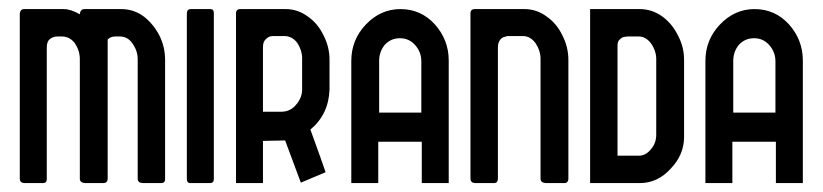

<svg xmlns="http://www.w3.org/2000/svg" viewBox="-20 -411 1847 431"><path d="M341.8 0Q350.6 0 350.6 -8.8Q350.6 -98.6 350.6 -276.4Q350.6 -305.7 337.9 -331.1Q324.2 -357.4 302.7 -374Q280.3 -390.6 252 -390.6Q224.6 -390.6 169.9 -390.6Q160.2 -390.6 159.2 -378.9Q138.7 -390.6 123 -390.6Q92.8 -390.6 34.2 -390.6Q25.4 -390.6 24.4 -379.9Q24.4 -256.8 24.4 -9.8Q24.4 -1 34.2 0Q47.9 0 76.2 0Q85 0 85 -8.8Q85 -107.4 85 -303.7Q85 -315.4 89.8 -321.3Q97.7 -329.1 108.4 -329.1Q112.3 -329.1 119.1 -329.1Q136.7 -329.1 148.4 -313.5Q159.2 -296.9 159.2 -278.3Q159.2 -188.5 159.2 -9.8Q159.2 -1 170.9 0Q184.6 0 211.9 0Q220.7 0 221.7 -8.8Q221.7 -113.3 221.7 -322.3Q228.5 -329.1 238.3 -329.1Q242.2 -329.1 249 -329.1Q266.6 -329.1 277.3 -313.5Q289.1 -296.9 289.1 -278.3Q289.1 -188.5 289.1 -9.8Q289.1 -1 299.8 0Q313.5 0 341.8 0Z M451.2 0Q460 0 460 -8.8Q460 -132.8 460 -381.8Q460 -390.6 452.1 -390.6Q437.5 -390.6 408.2 -390.6Q399.4 -390.6 399.4 -379.9Q399.4 -256.8 399.4 -9.8Q399.4 0 407.2 0Q421.9 0 451.2 0Z M570.3 0Q570.3 -23.4 570.3 -94.7Q583 -94.7 620.1 -95.7Q628.9 -72.3 655.3 -1Q668.9 -6.8 710.9 -24.4Q703.1 -47.9 676.8 -120.1Q717.8 -154.3 719.7 -210Q719.7 -232.4 719.7 -277.3Q719.7 -305.7 706.1 -332Q693.4 -358.4 670.9 -374Q648.4 -390.6 621.1 -390.6Q586.9 -390.6 519.5 -390.6Q509.8 -390.6 509.8 -380.9Q509.8 -253.9 509.8 0Q525.4 0 570.3 0ZM611.3 -160.2Q601.6 -160.2 570.3 -160.2Q570.3 -196.3 570.3 -304.7Q570.3 -316.4 575.2 -321.3Q580.1 -327.1 585.9 -329.1Q590.8 -330.1 593.8 -330.1Q601.6 -330.1 618.2 -330.1Q635.7 -330.1 647.5 -314.5Q658.2 -297.9 658.2 -280.3Q658.2 -256.8 658.2 -210Q658.2 -191.4 644.5 -175.8Q631.8 -160.2 611.3 -160.2Z M987.3 0Q987.3 -68.4 987.3 -275.4Q987.3 -321.3 956.1 -356.4Q924.8 -390.6 878.9 -390.6Q834 -390.6 800.8 -355.5Q768.6 -321.3 768.6 -274.4Q768.6 -182.6 768.6 0Q784.2 0 829.1 0Q829.1 -23.4 829.1 -92.8Q853.5 -92.8 926.8 -92.8Q926.8 -70.3 926.8 0Q942.4 0 987.3 0ZM925.8 -158.2Q902.3 -158.2 831.1 -158.2Q831.1 -187.5 831.1 -274.4Q831.1 -294.9 843.8 -310.5Q857.4 -325.2 877.9 -325.2Q898.4 -325.2 912.1 -309.6Q925.8 -293.9 925.8 -273.4Q925.8 -235.4 925.8 -158.2Z M1247.1 0Q1254.9 0 1255.9 -8.8Q1255.9 -98.6 1255.9 -276.4Q1255.9 -305.7 1242.2 -332Q1229.5 -358.4 1207 -374Q1184.6 -390.6 1157.2 -390.6Q1120.1 -390.6 1045.9 -390.6Q1036.1 -390.6 1036.1 -380.9Q1036.1 -256.8 1036.1 -9.8Q1036.1 -1 1045.9 0Q1060.5 0 1088.9 0Q1096.7 0 1097.7 -8.8Q1097.7 -107.4 1097.7 -303.7Q1097.7 -315.4 1102.5 -321.3Q1106.4 -327.1 1112.3 -328.1Q1118.2 -330.1 1120.1 -330.1Q1131.8 -330.1 1153.3 -330.1Q1170.9 -330.1 1182.6 -313.5Q1193.4 -296.9 1193.4 -279.3Q1193.4 -189.5 1193.4 -9.8Q1193.4 -1 1205.1 0Q1218.8 0 1247.1 0Z M1416 0Q1456.1 0 1485.4 -32.2Q1515.6 -63.5 1515.6 -103.5Q1515.6 -161.1 1515.6 -276.4Q1515.6 -305.7 1502 -331.1Q1489.3 -357.4 1466.8 -374Q1443.4 -390.6 1416 -390.6Q1378.9 -390.6 1304.7 -390.6Q1304.7 -293 1304.7 0Q1333 0 1416 0ZM1414.1 -61.5Q1401.4 -61.5 1366.2 -61.5Q1366.2 -123 1366.2 -308.6Q1366.2 -318.4 1371.1 -322.3Q1376 -327.1 1380.9 -328.1Q1386.7 -329.1 1388.7 -329.1Q1396.5 -329.1 1414.1 -329.1Q1429.7 -329.1 1441.4 -313.5Q1453.1 -296.9 1453.1 -278.3Q1453.1 -221.7 1453.1 -108.4Q1453.1 -89.8 1441.4 -76.2Q1429.7 -61.5 1414.1 -61.5Z M1782.2 0Q1782.2 -68.4 1782.2 -275.4Q1782.2 -321.3 1751 -356.4Q1719.7 -390.6 1673.8 -390.6Q1628.9 -390.6 1595.7 -355.5Q1563.5 -321.3 1563.5 -274.4Q1563.5 -182.6 1563.5 0Q1579.1 0 1624 0Q1624 -23.4 1624 -92.8Q1648.4 -92.8 1721.7 -92.8Q1721.7 -70.3 1721.7 0Q1737.3 0 1782.2 0ZM1720.7 -158.2Q1697.3 -158.2 1626 -158.2Q1626 -187.5 1626 -274.4Q1626 -294.9 1638.7 -310.5Q1652.3 -325.2 1672.9 -325.2Q1693.4 -325.2 1707 -309.6Q1720.7 -293.9 1720.7 -273.4Q1720.7 -235.4 1720.7 -158.2Z"/></svg>

Font: Lega 2020-21MOD
Style: Regular
Weight: 400
Designer: SIL Open Font License
Foundry: SIL Open Font License
Version: Version 1.00;July 1, 2020;FontCreator 13.0.0.2670 32-bit